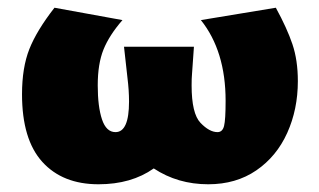

<svg xmlns="http://www.w3.org/2000/svg" viewBox="-20 -467 827 497"><path d="M751 -257Q751 -184 723.5 -123Q696 -62 643.5 -26Q591 10 519 10Q440 10 378 -31Q320 10 235 10Q142 10 89.5 -48Q37 -106 37 -223Q37 -292 56 -340Q75 -388 121 -447L297 -415Q263 -376 248 -339Q233 -302 233 -246Q233 -191 244 -158Q255 -125 279 -125Q314 -125 314 -204Q314 -233 310 -265L301 -346H482L477 -275Q476 -265 476 -246Q476 -173 499 -149Q522 -125 543 -125Q556 -125 560 -141Q564 -157 564 -206Q564 -335 500 -415L694 -447Q723 -394 737 -352.5Q751 -311 751 -257Z"/></svg>

Font: Ysabeau Heavy
Style: Regular
Weight: 800
Designer: Christian Thalmann (Catharsis Fonts)
Version: Version 0.003